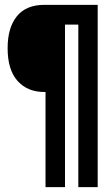

<svg xmlns="http://www.w3.org/2000/svg" viewBox="-20 -695 440 793"><path d="M168 78V-315H163Q93.5 -315 52.5 -360.8Q11.5 -406.5 11.5 -496Q11.5 -581 49.8 -628Q88 -675 163 -675H383.5V78H303.5V-593.5H248.5V78Z"/></svg>

Font: Anybody Condensed SemiBold
Style: Regular
Weight: 600
Width: 3
Designer: Tyler Finck
Foundry: Etcetera Type Company
Version: Version 1.010; ttfautohint (v1.8.3) -l 8 -r 50 -G 200 -x 14 